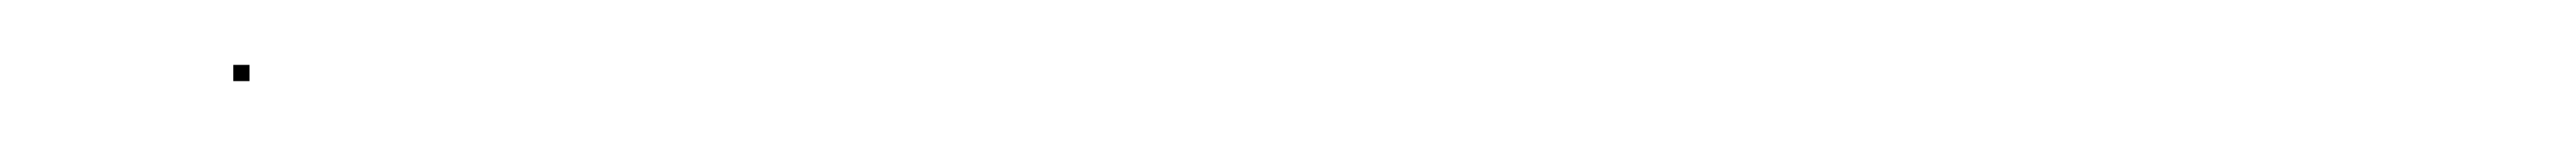

<svg xmlns="http://www.w3.org/2000/svg" viewBox="-20 -306 795 45"><path d="M52 -281V-286H57V-281Z"/></svg>

Font: FRB American Cursive Just Beginnings
Style: Italic
Weight: 400
Italic angle: -25°
Version: Version 2.0;Modular Font Editor K font №1